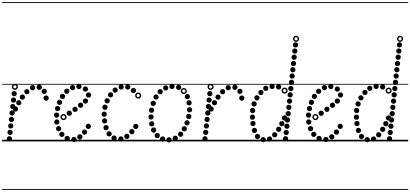

<svg xmlns="http://www.w3.org/2000/svg" viewBox="-25 -1349 3915 1832"><path d="M122.5 -284Q112 -284 104.8 -291.2Q97.5 -298.5 97.5 -309Q97.5 -319.5 104.8 -326.8Q112 -334 122.5 -334Q133 -334 140.2 -326.8Q147.5 -319.5 147.5 -309Q147.5 -298.5 140.2 -291.2Q133 -284 122.5 -284ZM154.5 -343.5Q144 -343.5 136.8 -350.8Q129.5 -358 129.5 -368.5Q129.5 -379 136.8 -386.2Q144 -393.5 154.5 -393.5Q165 -393.5 172.2 -386.2Q179.5 -379 179.5 -368.5Q179.5 -358 172.2 -350.8Q165 -343.5 154.5 -343.5ZM188.5 -397.5Q178 -397.5 170.8 -404.8Q163.5 -412 163.5 -422.5Q163.5 -433 170.8 -440.2Q178 -447.5 188.5 -447.5Q199 -447.5 206.2 -440.2Q213.5 -433 213.5 -422.5Q213.5 -412 206.2 -404.8Q199 -397.5 188.5 -397.5ZM231.5 -449Q221 -449 213.8 -456.2Q206.5 -463.5 206.5 -474Q206.5 -484.5 213.8 -491.8Q221 -499 231.5 -499Q242 -499 249.2 -491.8Q256.5 -484.5 256.5 -474Q256.5 -463.5 249.2 -456.2Q242 -449 231.5 -449ZM285.5 -487Q275 -487 267.8 -494.2Q260.5 -501.5 260.5 -512Q260.5 -522.5 267.8 -529.8Q275 -537 285.5 -537Q296 -537 303.2 -529.8Q310.5 -522.5 310.5 -512Q310.5 -501.5 303.2 -494.2Q296 -487 285.5 -487ZM349.5 -491.5Q339 -491.5 331.8 -498.8Q324.5 -506 324.5 -516.5Q324.5 -527 331.8 -534.2Q339 -541.5 349.5 -541.5Q360 -541.5 367.2 -534.2Q374.5 -527 374.5 -516.5Q374.5 -506 367.2 -498.8Q360 -491.5 349.5 -491.5ZM397 -452.5Q386.5 -452.5 379.2 -459.8Q372 -467 372 -477.5Q372 -488 379.2 -495.2Q386.5 -502.5 397 -502.5Q407.5 -502.5 414.8 -495.2Q422 -488 422 -477.5Q422 -467 414.8 -459.8Q407.5 -452.5 397 -452.5ZM415 -388Q404.5 -388 397.2 -395.2Q390 -402.5 390 -413Q390 -423.5 397.2 -430.8Q404.5 -438 415 -438Q425.5 -438 432.8 -430.8Q440 -423.5 440 -413Q440 -402.5 432.8 -395.2Q425.5 -388 415 -388ZM110 -430.5Q99.5 -430.5 92.2 -437.8Q85 -445 85 -455.5Q85 -466 92.2 -473.2Q99.5 -480.5 110 -480.5Q120.5 -480.5 127.8 -473.2Q135 -466 135 -455.5Q135 -445 127.8 -437.8Q120.5 -430.5 110 -430.5ZM103.5 -369Q93 -369 85.8 -376.2Q78.5 -383.5 78.5 -394Q78.5 -404.5 85.8 -411.8Q93 -419 103.5 -419Q114 -419 121.2 -411.8Q128.5 -404.5 128.5 -394Q128.5 -383.5 121.2 -376.2Q114 -369 103.5 -369ZM97 -307.5Q86.5 -307.5 79.2 -314.8Q72 -322 72 -332.5Q72 -343 79.2 -350.2Q86.5 -357.5 97 -357.5Q107.5 -357.5 114.8 -350.2Q122 -343 122 -332.5Q122 -322 114.8 -314.8Q107.5 -307.5 97 -307.5ZM90.5 -246Q80 -246 72.8 -253.2Q65.5 -260.5 65.5 -271Q65.5 -281.5 72.8 -288.8Q80 -296 90.5 -296Q101 -296 108.2 -288.8Q115.5 -281.5 115.5 -271Q115.5 -260.5 108.2 -253.2Q101 -246 90.5 -246ZM84 -184Q73.5 -184 66.2 -191.2Q59 -198.5 59 -209Q59 -219.5 66.2 -226.8Q73.5 -234 84 -234Q94.5 -234 101.8 -226.8Q109 -219.5 109 -209Q109 -198.5 101.8 -191.2Q94.5 -184 84 -184ZM77.5 -122.5Q67 -122.5 59.8 -129.8Q52.5 -137 52.5 -147.5Q52.5 -158 59.8 -165.2Q67 -172.5 77.5 -172.5Q88 -172.5 95.2 -165.2Q102.5 -158 102.5 -147.5Q102.5 -137 95.2 -129.8Q88 -122.5 77.5 -122.5ZM71 -61Q60.5 -61 53.2 -68.2Q46 -75.5 46 -86Q46 -96.5 53.2 -103.8Q60.5 -111 71 -111Q81.5 -111 88.8 -103.8Q96 -96.5 96 -86Q96 -75.5 88.8 -68.2Q81.5 -61 71 -61ZM64.5 0.5Q54 0.5 46.8 -6.8Q39.5 -14 39.5 -24.5Q39.5 -35 46.8 -42.2Q54 -49.5 64.5 -49.5Q75 -49.5 82.2 -42.2Q89.5 -35 89.5 -24.5Q89.5 -14 82.2 -6.8Q75 0.5 64.5 0.5ZM117 -491.5Q105 -491.5 96.5 -500Q88 -508.5 88 -520.5Q88 -532.5 96.5 -541Q105 -549.5 117 -549.5Q129 -549.5 137.5 -541Q146 -532.5 146 -520.5Q146 -508.5 137.5 -500Q129 -491.5 117 -491.5ZM117 -505Q123.5 -505 128 -509.8Q132.5 -514.5 132.5 -521Q132.5 -527 128 -531.5Q123.5 -536 117 -536Q110.5 -536 106 -531.5Q101.5 -527 101.5 -521Q101.5 -514.5 106 -509.8Q110.5 -505 117 -505ZM-5 455H458.5V463H-5ZM-5 -16H458.5V0H-5ZM-5 -549H458.5V-541H-5ZM-5 -1329H458.5V-1321H-5Z M636 -243.5Q625.5 -243.5 618.2 -250.8Q611 -258 611 -268.5Q611 -279 618.2 -286.2Q625.5 -293.5 636 -293.5Q646.5 -293.5 653.8 -286.2Q661 -279 661 -268.5Q661 -258 653.8 -250.8Q646.5 -243.5 636 -243.5ZM691 -281Q680.5 -281 673.2 -288.2Q666 -295.5 666 -306Q666 -316.5 673.2 -323.8Q680.5 -331 691 -331Q701.5 -331 708.8 -323.8Q716 -316.5 716 -306Q716 -295.5 708.8 -288.2Q701.5 -281 691 -281ZM744 -320Q733.5 -320 726.2 -327.2Q719 -334.5 719 -345Q719 -355.5 726.2 -362.8Q733.5 -370 744 -370Q754.5 -370 761.8 -362.8Q769 -355.5 769 -345Q769 -334.5 761.8 -327.2Q754.5 -320 744 -320ZM790.5 -360Q780 -360 772.8 -367.2Q765.5 -374.5 765.5 -385Q765.5 -395.5 772.8 -402.8Q780 -410 790.5 -410Q801 -410 808.2 -402.8Q815.5 -395.5 815.5 -385Q815.5 -374.5 808.2 -367.2Q801 -360 790.5 -360ZM820 -417.5Q809.5 -417.5 802.2 -424.8Q795 -432 795 -442.5Q795 -453 802.2 -460.2Q809.5 -467.5 820 -467.5Q830.5 -467.5 837.8 -460.2Q845 -453 845 -442.5Q845 -432 837.8 -424.8Q830.5 -417.5 820 -417.5ZM790 -474.5Q779.5 -474.5 772.2 -481.8Q765 -489 765 -499.5Q765 -510 772.2 -517.2Q779.5 -524.5 790 -524.5Q800.5 -524.5 807.8 -517.2Q815 -510 815 -499.5Q815 -489 807.8 -481.8Q800.5 -474.5 790 -474.5ZM728 -498.5Q717.5 -498.5 710.2 -505.8Q703 -513 703 -523.5Q703 -534 710.2 -541.2Q717.5 -548.5 728 -548.5Q738.5 -548.5 745.8 -541.2Q753 -534 753 -523.5Q753 -513 745.8 -505.8Q738.5 -498.5 728 -498.5ZM667 -488Q656.5 -488 649.2 -495.2Q642 -502.5 642 -513Q642 -523.5 649.2 -530.8Q656.5 -538 667 -538Q677.5 -538 684.8 -530.8Q692 -523.5 692 -513Q692 -502.5 684.8 -495.2Q677.5 -488 667 -488ZM612 -453Q601.5 -453 594.2 -460.2Q587 -467.5 587 -478Q587 -488.5 594.2 -495.8Q601.5 -503 612 -503Q622.5 -503 629.8 -495.8Q637 -488.5 637 -478Q637 -467.5 629.8 -460.2Q622.5 -453 612 -453ZM571.5 -404Q561 -404 553.8 -411.2Q546.5 -418.5 546.5 -429Q546.5 -439.5 553.8 -446.8Q561 -454 571.5 -454Q582 -454 589.2 -446.8Q596.5 -439.5 596.5 -429Q596.5 -418.5 589.2 -411.2Q582 -404 571.5 -404ZM543 -347.5Q532.5 -347.5 525.2 -354.8Q518 -362 518 -372.5Q518 -383 525.2 -390.2Q532.5 -397.5 543 -397.5Q553.5 -397.5 560.8 -390.2Q568 -383 568 -372.5Q568 -362 560.8 -354.8Q553.5 -347.5 543 -347.5ZM524.5 -288.5Q514 -288.5 506.8 -295.8Q499.5 -303 499.5 -313.5Q499.5 -324 506.8 -331.2Q514 -338.5 524.5 -338.5Q535 -338.5 542.2 -331.2Q549.5 -324 549.5 -313.5Q549.5 -303 542.2 -295.8Q535 -288.5 524.5 -288.5ZM515 -225.5Q504.5 -225.5 497.2 -232.8Q490 -240 490 -250.5Q490 -261 497.2 -268.2Q504.5 -275.5 515 -275.5Q525.5 -275.5 532.8 -268.2Q540 -261 540 -250.5Q540 -240 532.8 -232.8Q525.5 -225.5 515 -225.5ZM517.5 -160Q507 -160 499.8 -167.2Q492.5 -174.5 492.5 -185Q492.5 -195.5 499.8 -202.8Q507 -210 517.5 -210Q528 -210 535.2 -202.8Q542.5 -195.5 542.5 -185Q542.5 -174.5 535.2 -167.2Q528 -160 517.5 -160ZM534.5 -96.5Q524 -96.5 516.8 -103.8Q509.5 -111 509.5 -121.5Q509.5 -132 516.8 -139.2Q524 -146.5 534.5 -146.5Q545 -146.5 552.2 -139.2Q559.5 -132 559.5 -121.5Q559.5 -111 552.2 -103.8Q545 -96.5 534.5 -96.5ZM565.5 -42Q555 -42 547.8 -49.2Q540.5 -56.5 540.5 -67Q540.5 -77.5 547.8 -84.8Q555 -92 565.5 -92Q576 -92 583.2 -84.8Q590.5 -77.5 590.5 -67Q590.5 -56.5 583.2 -49.2Q576 -42 565.5 -42ZM616 -3Q605.5 -3 598.2 -10.2Q591 -17.5 591 -28Q591 -38.5 598.2 -45.8Q605.5 -53 616 -53Q626.5 -53 633.8 -45.8Q641 -38.5 641 -28Q641 -17.5 633.8 -10.2Q626.5 -3 616 -3ZM681 7Q670.5 7 663.2 -0.2Q656 -7.5 656 -18Q656 -28.5 663.2 -35.8Q670.5 -43 681 -43Q691.5 -43 698.8 -35.8Q706 -28.5 706 -18Q706 -7.5 698.8 -0.2Q691.5 7 681 7ZM737 -18.5Q726.5 -18.5 719.2 -25.8Q712 -33 712 -43.5Q712 -54 719.2 -61.2Q726.5 -68.5 737 -68.5Q747.5 -68.5 754.8 -61.2Q762 -54 762 -43.5Q762 -33 754.8 -25.8Q747.5 -18.5 737 -18.5ZM781.5 -63.5Q771 -63.5 763.8 -70.8Q756.5 -78 756.5 -88.5Q756.5 -99 763.8 -106.2Q771 -113.5 781.5 -113.5Q792 -113.5 799.2 -106.2Q806.5 -99 806.5 -88.5Q806.5 -78 799.2 -70.8Q792 -63.5 781.5 -63.5ZM817.5 -118.5Q807 -118.5 799.8 -125.8Q792.5 -133 792.5 -143.5Q792.5 -154 799.8 -161.2Q807 -168.5 817.5 -168.5Q828 -168.5 835.2 -161.2Q842.5 -154 842.5 -143.5Q842.5 -133 835.2 -125.8Q828 -118.5 817.5 -118.5ZM581 -203Q569 -203 560.5 -211.5Q552 -220 552 -232Q552 -244 560.5 -252.5Q569 -261 581 -261Q593 -261 601.5 -252.5Q610 -244 610 -232Q610 -220 601.5 -211.5Q593 -203 581 -203ZM581 -216.5Q587.5 -216.5 592 -221.2Q596.5 -226 596.5 -232.5Q596.5 -238.5 592 -243Q587.5 -247.5 581 -247.5Q574.5 -247.5 570 -243Q565.5 -238.5 565.5 -232.5Q565.5 -226 570 -221.2Q574.5 -216.5 581 -216.5ZM442 455H935.5V463H442ZM442 -16H935.5V0H442ZM442 -549H935.5V-541H442ZM442 -1329H935.5V-1321H442Z M1248 -460.5Q1237.5 -460.5 1230.2 -467.8Q1223 -475 1223 -485.5Q1223 -496 1230.2 -503.2Q1237.5 -510.5 1248 -510.5Q1258.5 -510.5 1265.8 -503.2Q1273 -496 1273 -485.5Q1273 -475 1265.8 -467.8Q1258.5 -460.5 1248 -460.5ZM1194 -493.5Q1183.5 -493.5 1176.2 -500.8Q1169 -508 1169 -518.5Q1169 -529 1176.2 -536.2Q1183.5 -543.5 1194 -543.5Q1204.5 -543.5 1211.8 -536.2Q1219 -529 1219 -518.5Q1219 -508 1211.8 -500.8Q1204.5 -493.5 1194 -493.5ZM1131 -494Q1120.5 -494 1113.2 -501.2Q1106 -508.5 1106 -519Q1106 -529.5 1113.2 -536.8Q1120.5 -544 1131 -544Q1141.5 -544 1148.8 -536.8Q1156 -529.5 1156 -519Q1156 -508.5 1148.8 -501.2Q1141.5 -494 1131 -494ZM1073.5 -464.5Q1063 -464.5 1055.8 -471.8Q1048.5 -479 1048.5 -489.5Q1048.5 -500 1055.8 -507.2Q1063 -514.5 1073.5 -514.5Q1084 -514.5 1091.2 -507.2Q1098.5 -500 1098.5 -489.5Q1098.5 -479 1091.2 -471.8Q1084 -464.5 1073.5 -464.5ZM1030 -419Q1019.5 -419 1012.2 -426.2Q1005 -433.5 1005 -444Q1005 -454.5 1012.2 -461.8Q1019.5 -469 1030 -469Q1040.5 -469 1047.8 -461.8Q1055 -454.5 1055 -444Q1055 -433.5 1047.8 -426.2Q1040.5 -419 1030 -419ZM997.5 -362.5Q987 -362.5 979.8 -369.8Q972.5 -377 972.5 -387.5Q972.5 -398 979.8 -405.2Q987 -412.5 997.5 -412.5Q1008 -412.5 1015.2 -405.2Q1022.5 -398 1022.5 -387.5Q1022.5 -377 1015.2 -369.8Q1008 -362.5 997.5 -362.5ZM976.5 -301Q966 -301 958.8 -308.2Q951.5 -315.5 951.5 -326Q951.5 -336.5 958.8 -343.8Q966 -351 976.5 -351Q987 -351 994.2 -343.8Q1001.5 -336.5 1001.5 -326Q1001.5 -315.5 994.2 -308.2Q987 -301 976.5 -301ZM969 -234.5Q958.5 -234.5 951.2 -241.8Q944 -249 944 -259.5Q944 -270 951.2 -277.2Q958.5 -284.5 969 -284.5Q979.5 -284.5 986.8 -277.2Q994 -270 994 -259.5Q994 -249 986.8 -241.8Q979.5 -234.5 969 -234.5ZM973 -170.5Q962.5 -170.5 955.2 -177.8Q948 -185 948 -195.5Q948 -206 955.2 -213.2Q962.5 -220.5 973 -220.5Q983.5 -220.5 990.8 -213.2Q998 -206 998 -195.5Q998 -185 990.8 -177.8Q983.5 -170.5 973 -170.5ZM987 -106Q976.5 -106 969.2 -113.2Q962 -120.5 962 -131Q962 -141.5 969.2 -148.8Q976.5 -156 987 -156Q997.5 -156 1004.8 -148.8Q1012 -141.5 1012 -131Q1012 -120.5 1004.8 -113.2Q997.5 -106 987 -106ZM1016 -47Q1005.5 -47 998.2 -54.2Q991 -61.5 991 -72Q991 -82.5 998.2 -89.8Q1005.5 -97 1016 -97Q1026.5 -97 1033.8 -89.8Q1041 -82.5 1041 -72Q1041 -61.5 1033.8 -54.2Q1026.5 -47 1016 -47ZM1063.5 -6.5Q1053 -6.5 1045.8 -13.8Q1038.5 -21 1038.5 -31.5Q1038.5 -42 1045.8 -49.2Q1053 -56.5 1063.5 -56.5Q1074 -56.5 1081.2 -49.2Q1088.5 -42 1088.5 -31.5Q1088.5 -21 1081.2 -13.8Q1074 -6.5 1063.5 -6.5ZM1128.5 2Q1118 2 1110.8 -5.2Q1103.5 -12.5 1103.5 -23Q1103.5 -33.5 1110.8 -40.8Q1118 -48 1128.5 -48Q1139 -48 1146.2 -40.8Q1153.5 -33.5 1153.5 -23Q1153.5 -12.5 1146.2 -5.2Q1139 2 1128.5 2ZM1185.5 -23Q1175 -23 1167.8 -30.2Q1160.5 -37.5 1160.5 -48Q1160.5 -58.5 1167.8 -65.8Q1175 -73 1185.5 -73Q1196 -73 1203.2 -65.8Q1210.5 -58.5 1210.5 -48Q1210.5 -37.5 1203.2 -30.2Q1196 -23 1185.5 -23ZM1233 -67.5Q1222.5 -67.5 1215.2 -74.8Q1208 -82 1208 -92.5Q1208 -103 1215.2 -110.2Q1222.5 -117.5 1233 -117.5Q1243.5 -117.5 1250.8 -110.2Q1258 -103 1258 -92.5Q1258 -82 1250.8 -74.8Q1243.5 -67.5 1233 -67.5ZM1270.5 -117.5Q1260 -117.5 1252.8 -124.8Q1245.5 -132 1245.5 -142.5Q1245.5 -153 1252.8 -160.2Q1260 -167.5 1270.5 -167.5Q1281 -167.5 1288.2 -160.2Q1295.5 -153 1295.5 -142.5Q1295.5 -132 1288.2 -124.8Q1281 -117.5 1270.5 -117.5ZM1293.5 -408Q1281.5 -408 1273 -416.5Q1264.5 -425 1264.5 -437Q1264.5 -449 1273 -457.5Q1281.5 -466 1293.5 -466Q1305.5 -466 1314 -457.5Q1322.5 -449 1322.5 -437Q1322.5 -425 1314 -416.5Q1305.5 -408 1293.5 -408ZM1293.5 -421.5Q1300 -421.5 1304.5 -426.2Q1309 -431 1309 -437.5Q1309 -443.5 1304.5 -448Q1300 -452.5 1293.5 -452.5Q1287 -452.5 1282.5 -448Q1278 -443.5 1278 -437.5Q1278 -431 1282.5 -426.2Q1287 -421.5 1293.5 -421.5ZM910 455H1367V463H910ZM910 -16H1367V0H910ZM910 -549H1367V-541H910ZM910 -1329H1367V-1321H910Z M1587.5 10.5Q1577 10.5 1569.8 3.2Q1562.5 -4 1562.5 -14.5Q1562.5 -25 1569.8 -32.2Q1577 -39.5 1587.5 -39.5Q1598 -39.5 1605.2 -32.2Q1612.5 -25 1612.5 -14.5Q1612.5 -4 1605.2 3.2Q1598 10.5 1587.5 10.5ZM1647 -5Q1636.5 -5 1629.2 -12.2Q1622 -19.5 1622 -30Q1622 -40.5 1629.2 -47.8Q1636.5 -55 1647 -55Q1657.5 -55 1664.8 -47.8Q1672 -40.5 1672 -30Q1672 -19.5 1664.8 -12.2Q1657.5 -5 1647 -5ZM1698.5 -43.5Q1688 -43.5 1680.8 -50.8Q1673.5 -58 1673.5 -68.5Q1673.5 -79 1680.8 -86.2Q1688 -93.5 1698.5 -93.5Q1709 -93.5 1716.2 -86.2Q1723.5 -79 1723.5 -68.5Q1723.5 -58 1716.2 -50.8Q1709 -43.5 1698.5 -43.5ZM1733.5 -95Q1723 -95 1715.8 -102.2Q1708.5 -109.5 1708.5 -120Q1708.5 -130.5 1715.8 -137.8Q1723 -145 1733.5 -145Q1744 -145 1751.2 -137.8Q1758.5 -130.5 1758.5 -120Q1758.5 -109.5 1751.2 -102.2Q1744 -95 1733.5 -95ZM1759.5 -152Q1749 -152 1741.8 -159.2Q1734.5 -166.5 1734.5 -177Q1734.5 -187.5 1741.8 -194.8Q1749 -202 1759.5 -202Q1770 -202 1777.2 -194.8Q1784.5 -187.5 1784.5 -177Q1784.5 -166.5 1777.2 -159.2Q1770 -152 1759.5 -152ZM1776 -213Q1765.5 -213 1758.2 -220.2Q1751 -227.5 1751 -238Q1751 -248.5 1758.2 -255.8Q1765.5 -263 1776 -263Q1786.5 -263 1793.8 -255.8Q1801 -248.5 1801 -238Q1801 -227.5 1793.8 -220.2Q1786.5 -213 1776 -213ZM1783.5 -276.5Q1773 -276.5 1765.8 -283.8Q1758.5 -291 1758.5 -301.5Q1758.5 -312 1765.8 -319.2Q1773 -326.5 1783.5 -326.5Q1794 -326.5 1801.2 -319.2Q1808.5 -312 1808.5 -301.5Q1808.5 -291 1801.2 -283.8Q1794 -276.5 1783.5 -276.5ZM1779 -343Q1768.5 -343 1761.2 -350.2Q1754 -357.5 1754 -368Q1754 -378.5 1761.2 -385.8Q1768.5 -393 1779 -393Q1789.5 -393 1796.8 -385.8Q1804 -378.5 1804 -368Q1804 -357.5 1796.8 -350.2Q1789.5 -343 1779 -343ZM1762.5 -402.5Q1752 -402.5 1744.8 -409.8Q1737.5 -417 1737.5 -427.5Q1737.5 -438 1744.8 -445.2Q1752 -452.5 1762.5 -452.5Q1773 -452.5 1780.2 -445.2Q1787.5 -438 1787.5 -427.5Q1787.5 -417 1780.2 -409.8Q1773 -402.5 1762.5 -402.5ZM1679.5 -490.5Q1669 -490.5 1661.8 -497.8Q1654.5 -505 1654.5 -515.5Q1654.5 -526 1661.8 -533.2Q1669 -540.5 1679.5 -540.5Q1690 -540.5 1697.2 -533.2Q1704.5 -526 1704.5 -515.5Q1704.5 -505 1697.2 -497.8Q1690 -490.5 1679.5 -490.5ZM1616 -499.5Q1605.5 -499.5 1598.2 -506.8Q1591 -514 1591 -524.5Q1591 -535 1598.2 -542.2Q1605.5 -549.5 1616 -549.5Q1626.5 -549.5 1633.8 -542.2Q1641 -535 1641 -524.5Q1641 -514 1633.8 -506.8Q1626.5 -499.5 1616 -499.5ZM1556 -485Q1545.5 -485 1538.2 -492.2Q1531 -499.5 1531 -510Q1531 -520.5 1538.2 -527.8Q1545.5 -535 1556 -535Q1566.5 -535 1573.8 -527.8Q1581 -520.5 1581 -510Q1581 -499.5 1573.8 -492.2Q1566.5 -485 1556 -485ZM1503.5 -449Q1493 -449 1485.8 -456.2Q1478.5 -463.5 1478.5 -474Q1478.5 -484.5 1485.8 -491.8Q1493 -499 1503.5 -499Q1514 -499 1521.2 -491.8Q1528.5 -484.5 1528.5 -474Q1528.5 -463.5 1521.2 -456.2Q1514 -449 1503.5 -449ZM1464 -398.5Q1453.5 -398.5 1446.2 -405.8Q1439 -413 1439 -423.5Q1439 -434 1446.2 -441.2Q1453.5 -448.5 1464 -448.5Q1474.5 -448.5 1481.8 -441.2Q1489 -434 1489 -423.5Q1489 -413 1481.8 -405.8Q1474.5 -398.5 1464 -398.5ZM1437 -338Q1426.5 -338 1419.2 -345.2Q1412 -352.5 1412 -363Q1412 -373.5 1419.2 -380.8Q1426.5 -388 1437 -388Q1447.5 -388 1454.8 -380.8Q1462 -373.5 1462 -363Q1462 -352.5 1454.8 -345.2Q1447.5 -338 1437 -338ZM1421 -272Q1410.5 -272 1403.2 -279.2Q1396 -286.5 1396 -297Q1396 -307.5 1403.2 -314.8Q1410.5 -322 1421 -322Q1431.5 -322 1438.8 -314.8Q1446 -307.5 1446 -297Q1446 -286.5 1438.8 -279.2Q1431.5 -272 1421 -272ZM1416 -208Q1405.5 -208 1398.2 -215.2Q1391 -222.5 1391 -233Q1391 -243.5 1398.2 -250.8Q1405.5 -258 1416 -258Q1426.5 -258 1433.8 -250.8Q1441 -243.5 1441 -233Q1441 -222.5 1433.8 -215.2Q1426.5 -208 1416 -208ZM1422.5 -142.5Q1412 -142.5 1404.8 -149.8Q1397.5 -157 1397.5 -167.5Q1397.5 -178 1404.8 -185.2Q1412 -192.5 1422.5 -192.5Q1433 -192.5 1440.2 -185.2Q1447.5 -178 1447.5 -167.5Q1447.5 -157 1440.2 -149.8Q1433 -142.5 1422.5 -142.5ZM1441 -83Q1430.5 -83 1423.2 -90.2Q1416 -97.5 1416 -108Q1416 -118.5 1423.2 -125.8Q1430.5 -133 1441 -133Q1451.5 -133 1458.8 -125.8Q1466 -118.5 1466 -108Q1466 -97.5 1458.8 -90.2Q1451.5 -83 1441 -83ZM1475.5 -30.5Q1465 -30.5 1457.8 -37.8Q1450.5 -45 1450.5 -55.5Q1450.5 -66 1457.8 -73.2Q1465 -80.5 1475.5 -80.5Q1486 -80.5 1493.2 -73.2Q1500.5 -66 1500.5 -55.5Q1500.5 -45 1493.2 -37.8Q1486 -30.5 1475.5 -30.5ZM1526.5 2.5Q1516 2.5 1508.8 -4.8Q1501.5 -12 1501.5 -22.5Q1501.5 -33 1508.8 -40.2Q1516 -47.5 1526.5 -47.5Q1537 -47.5 1544.2 -40.2Q1551.5 -33 1551.5 -22.5Q1551.5 -12 1544.2 -4.8Q1537 2.5 1526.5 2.5ZM1728.5 -451.5Q1716.5 -451.5 1708 -460Q1699.5 -468.5 1699.5 -480.5Q1699.5 -492.5 1708 -501Q1716.5 -509.5 1728.5 -509.5Q1740.5 -509.5 1749 -501Q1757.5 -492.5 1757.5 -480.5Q1757.5 -468.5 1749 -460Q1740.5 -451.5 1728.5 -451.5ZM1728.5 -465Q1735 -465 1739.5 -469.8Q1744 -474.5 1744 -481Q1744 -487 1739.5 -491.5Q1735 -496 1728.5 -496Q1722 -496 1717.5 -491.5Q1713 -487 1713 -481Q1713 -474.5 1717.5 -469.8Q1722 -465 1728.5 -465ZM1357 455H1867.5V463H1357ZM1357 -16H1867.5V0H1357ZM1357 -549H1867.5V-541H1357ZM1357 -1329H1867.5V-1321H1357Z M1989.5 -284Q1979 -284 1971.8 -291.2Q1964.5 -298.5 1964.5 -309Q1964.5 -319.5 1971.8 -326.8Q1979 -334 1989.5 -334Q2000 -334 2007.2 -326.8Q2014.5 -319.5 2014.5 -309Q2014.5 -298.5 2007.2 -291.2Q2000 -284 1989.5 -284ZM2021.5 -343.5Q2011 -343.5 2003.8 -350.8Q1996.5 -358 1996.5 -368.5Q1996.5 -379 2003.8 -386.2Q2011 -393.5 2021.5 -393.5Q2032 -393.5 2039.2 -386.2Q2046.5 -379 2046.5 -368.5Q2046.5 -358 2039.2 -350.8Q2032 -343.5 2021.5 -343.5ZM2055.5 -397.5Q2045 -397.5 2037.8 -404.8Q2030.5 -412 2030.5 -422.5Q2030.5 -433 2037.8 -440.2Q2045 -447.5 2055.5 -447.5Q2066 -447.5 2073.2 -440.2Q2080.5 -433 2080.5 -422.5Q2080.5 -412 2073.2 -404.8Q2066 -397.5 2055.5 -397.5ZM2098.5 -449Q2088 -449 2080.8 -456.2Q2073.5 -463.5 2073.5 -474Q2073.5 -484.5 2080.8 -491.8Q2088 -499 2098.5 -499Q2109 -499 2116.2 -491.8Q2123.5 -484.5 2123.5 -474Q2123.5 -463.5 2116.2 -456.2Q2109 -449 2098.5 -449ZM2152.5 -487Q2142 -487 2134.8 -494.2Q2127.5 -501.5 2127.5 -512Q2127.5 -522.5 2134.8 -529.8Q2142 -537 2152.5 -537Q2163 -537 2170.2 -529.8Q2177.5 -522.5 2177.5 -512Q2177.5 -501.5 2170.2 -494.2Q2163 -487 2152.5 -487ZM2216.5 -491.5Q2206 -491.5 2198.8 -498.8Q2191.5 -506 2191.5 -516.5Q2191.5 -527 2198.8 -534.2Q2206 -541.5 2216.5 -541.5Q2227 -541.5 2234.2 -534.2Q2241.5 -527 2241.5 -516.5Q2241.5 -506 2234.2 -498.8Q2227 -491.5 2216.5 -491.5ZM2264 -452.5Q2253.5 -452.5 2246.2 -459.8Q2239 -467 2239 -477.5Q2239 -488 2246.2 -495.2Q2253.5 -502.5 2264 -502.5Q2274.5 -502.5 2281.8 -495.2Q2289 -488 2289 -477.5Q2289 -467 2281.8 -459.8Q2274.5 -452.5 2264 -452.5ZM2282 -388Q2271.5 -388 2264.2 -395.2Q2257 -402.5 2257 -413Q2257 -423.5 2264.2 -430.8Q2271.5 -438 2282 -438Q2292.5 -438 2299.8 -430.8Q2307 -423.5 2307 -413Q2307 -402.5 2299.8 -395.2Q2292.5 -388 2282 -388ZM1977 -430.5Q1966.5 -430.5 1959.2 -437.8Q1952 -445 1952 -455.5Q1952 -466 1959.2 -473.2Q1966.5 -480.5 1977 -480.5Q1987.5 -480.5 1994.8 -473.2Q2002 -466 2002 -455.5Q2002 -445 1994.8 -437.8Q1987.5 -430.5 1977 -430.5ZM1970.5 -369Q1960 -369 1952.8 -376.2Q1945.5 -383.5 1945.5 -394Q1945.5 -404.5 1952.8 -411.8Q1960 -419 1970.5 -419Q1981 -419 1988.2 -411.8Q1995.5 -404.5 1995.5 -394Q1995.5 -383.5 1988.2 -376.2Q1981 -369 1970.5 -369ZM1964 -307.5Q1953.5 -307.5 1946.2 -314.8Q1939 -322 1939 -332.5Q1939 -343 1946.2 -350.2Q1953.5 -357.5 1964 -357.5Q1974.5 -357.5 1981.8 -350.2Q1989 -343 1989 -332.5Q1989 -322 1981.8 -314.8Q1974.5 -307.5 1964 -307.5ZM1957.5 -246Q1947 -246 1939.8 -253.2Q1932.5 -260.5 1932.5 -271Q1932.5 -281.5 1939.8 -288.8Q1947 -296 1957.5 -296Q1968 -296 1975.2 -288.8Q1982.5 -281.5 1982.5 -271Q1982.5 -260.5 1975.2 -253.2Q1968 -246 1957.5 -246ZM1951 -184Q1940.5 -184 1933.2 -191.2Q1926 -198.5 1926 -209Q1926 -219.5 1933.2 -226.8Q1940.5 -234 1951 -234Q1961.5 -234 1968.8 -226.8Q1976 -219.5 1976 -209Q1976 -198.5 1968.8 -191.2Q1961.5 -184 1951 -184ZM1944.5 -122.5Q1934 -122.5 1926.8 -129.8Q1919.5 -137 1919.5 -147.5Q1919.5 -158 1926.8 -165.2Q1934 -172.5 1944.5 -172.5Q1955 -172.5 1962.2 -165.2Q1969.5 -158 1969.5 -147.5Q1969.5 -137 1962.2 -129.8Q1955 -122.5 1944.5 -122.5ZM1938 -61Q1927.5 -61 1920.2 -68.2Q1913 -75.5 1913 -86Q1913 -96.5 1920.2 -103.8Q1927.5 -111 1938 -111Q1948.5 -111 1955.8 -103.8Q1963 -96.5 1963 -86Q1963 -75.5 1955.8 -68.2Q1948.5 -61 1938 -61ZM1931.5 0.5Q1921 0.5 1913.8 -6.8Q1906.5 -14 1906.5 -24.5Q1906.5 -35 1913.8 -42.2Q1921 -49.5 1931.5 -49.5Q1942 -49.5 1949.2 -42.2Q1956.5 -35 1956.5 -24.5Q1956.5 -14 1949.2 -6.8Q1942 0.5 1931.5 0.5ZM1984 -491.5Q1972 -491.5 1963.5 -500Q1955 -508.5 1955 -520.5Q1955 -532.5 1963.5 -541Q1972 -549.5 1984 -549.5Q1996 -549.5 2004.5 -541Q2013 -532.5 2013 -520.5Q2013 -508.5 2004.5 -500Q1996 -491.5 1984 -491.5ZM1984 -505Q1990.5 -505 1995 -509.8Q1999.5 -514.5 1999.5 -521Q1999.5 -527 1995 -531.5Q1990.5 -536 1984 -536Q1977.5 -536 1973 -531.5Q1968.5 -527 1968.5 -521Q1968.5 -514.5 1973 -509.8Q1977.5 -505 1984 -505ZM1862 455H2325.5V463H1862ZM1862 -16H2325.5V0H1862ZM1862 -549H2325.5V-541H1862ZM1862 -1329H2325.5V-1321H1862Z M2633.5 -494.5Q2623 -494.5 2615.8 -501.8Q2608.5 -509 2608.5 -519.5Q2608.5 -530 2615.8 -537.2Q2623 -544.5 2633.5 -544.5Q2644 -544.5 2651.2 -537.2Q2658.5 -530 2658.5 -519.5Q2658.5 -509 2651.2 -501.8Q2644 -494.5 2633.5 -494.5ZM2571.5 -499.5Q2561 -499.5 2553.8 -506.8Q2546.5 -514 2546.5 -524.5Q2546.5 -535 2553.8 -542.2Q2561 -549.5 2571.5 -549.5Q2582 -549.5 2589.2 -542.2Q2596.5 -535 2596.5 -524.5Q2596.5 -514 2589.2 -506.8Q2582 -499.5 2571.5 -499.5ZM2511 -481.5Q2500.5 -481.5 2493.2 -488.8Q2486 -496 2486 -506.5Q2486 -517 2493.2 -524.2Q2500.5 -531.5 2511 -531.5Q2521.5 -531.5 2528.8 -524.2Q2536 -517 2536 -506.5Q2536 -496 2528.8 -488.8Q2521.5 -481.5 2511 -481.5ZM2464.5 -442Q2454 -442 2446.8 -449.2Q2439.5 -456.5 2439.5 -467Q2439.5 -477.5 2446.8 -484.8Q2454 -492 2464.5 -492Q2475 -492 2482.2 -484.8Q2489.5 -477.5 2489.5 -467Q2489.5 -456.5 2482.2 -449.2Q2475 -442 2464.5 -442ZM2426.5 -390.5Q2416 -390.5 2408.8 -397.8Q2401.5 -405 2401.5 -415.5Q2401.5 -426 2408.8 -433.2Q2416 -440.5 2426.5 -440.5Q2437 -440.5 2444.2 -433.2Q2451.5 -426 2451.5 -415.5Q2451.5 -405 2444.2 -397.8Q2437 -390.5 2426.5 -390.5ZM2399.5 -332.5Q2389 -332.5 2381.8 -339.8Q2374.5 -347 2374.5 -357.5Q2374.5 -368 2381.8 -375.2Q2389 -382.5 2399.5 -382.5Q2410 -382.5 2417.2 -375.2Q2424.5 -368 2424.5 -357.5Q2424.5 -347 2417.2 -339.8Q2410 -332.5 2399.5 -332.5ZM2385.5 -269.5Q2375 -269.5 2367.8 -276.8Q2360.5 -284 2360.5 -294.5Q2360.5 -305 2367.8 -312.2Q2375 -319.5 2385.5 -319.5Q2396 -319.5 2403.2 -312.2Q2410.5 -305 2410.5 -294.5Q2410.5 -284 2403.2 -276.8Q2396 -269.5 2385.5 -269.5ZM2383.5 -206Q2373 -206 2365.8 -213.2Q2358.5 -220.5 2358.5 -231Q2358.5 -241.5 2365.8 -248.8Q2373 -256 2383.5 -256Q2394 -256 2401.2 -248.8Q2408.5 -241.5 2408.5 -231Q2408.5 -220.5 2401.2 -213.2Q2394 -206 2383.5 -206ZM2388.5 -145Q2378 -145 2370.8 -152.2Q2363.5 -159.5 2363.5 -170Q2363.5 -180.5 2370.8 -187.8Q2378 -195 2388.5 -195Q2399 -195 2406.2 -187.8Q2413.5 -180.5 2413.5 -170Q2413.5 -159.5 2406.2 -152.2Q2399 -145 2388.5 -145ZM2402.5 -79.5Q2392 -79.5 2384.8 -86.8Q2377.5 -94 2377.5 -104.5Q2377.5 -115 2384.8 -122.2Q2392 -129.5 2402.5 -129.5Q2413 -129.5 2420.2 -122.2Q2427.5 -115 2427.5 -104.5Q2427.5 -94 2420.2 -86.8Q2413 -79.5 2402.5 -79.5ZM2432 -21.5Q2421.5 -21.5 2414.2 -28.8Q2407 -36 2407 -46.5Q2407 -57 2414.2 -64.2Q2421.5 -71.5 2432 -71.5Q2442.5 -71.5 2449.8 -64.2Q2457 -57 2457 -46.5Q2457 -36 2449.8 -28.8Q2442.5 -21.5 2432 -21.5ZM2486 8.5Q2475.5 8.5 2468.2 1.2Q2461 -6 2461 -16.5Q2461 -27 2468.2 -34.2Q2475.5 -41.5 2486 -41.5Q2496.5 -41.5 2503.8 -34.2Q2511 -27 2511 -16.5Q2511 -6 2503.8 1.2Q2496.5 8.5 2486 8.5ZM2547 2.5Q2536.5 2.5 2529.2 -4.8Q2522 -12 2522 -22.5Q2522 -33 2529.2 -40.2Q2536.5 -47.5 2547 -47.5Q2557.5 -47.5 2564.8 -40.2Q2572 -33 2572 -22.5Q2572 -12 2564.8 -4.8Q2557.5 2.5 2547 2.5ZM2596 -38Q2585.5 -38 2578.2 -45.2Q2571 -52.5 2571 -63Q2571 -73.5 2578.2 -80.8Q2585.5 -88 2596 -88Q2606.5 -88 2613.8 -80.8Q2621 -73.5 2621 -63Q2621 -52.5 2613.8 -45.2Q2606.5 -38 2596 -38ZM2634 -90.5Q2623.5 -90.5 2616.2 -97.8Q2609 -105 2609 -115.5Q2609 -126 2616.2 -133.2Q2623.5 -140.5 2634 -140.5Q2644.5 -140.5 2651.8 -133.2Q2659 -126 2659 -115.5Q2659 -105 2651.8 -97.8Q2644.5 -90.5 2634 -90.5ZM2664 -144Q2653.5 -144 2646.2 -151.2Q2639 -158.5 2639 -169Q2639 -179.5 2646.2 -186.8Q2653.5 -194 2664 -194Q2674.5 -194 2681.8 -186.8Q2689 -179.5 2689 -169Q2689 -158.5 2681.8 -151.2Q2674.5 -144 2664 -144ZM2689.5 -198.5Q2679 -198.5 2671.8 -205.8Q2664.5 -213 2664.5 -223.5Q2664.5 -234 2671.8 -241.2Q2679 -248.5 2689.5 -248.5Q2700 -248.5 2707.2 -241.2Q2714.5 -234 2714.5 -223.5Q2714.5 -213 2707.2 -205.8Q2700 -198.5 2689.5 -198.5ZM2690.5 -455.5Q2678.5 -455.5 2670 -464Q2661.5 -472.5 2661.5 -484.5Q2661.5 -496.5 2670 -505Q2678.5 -513.5 2690.5 -513.5Q2702.5 -513.5 2711 -505Q2719.5 -496.5 2719.5 -484.5Q2719.5 -472.5 2711 -464Q2702.5 -455.5 2690.5 -455.5ZM2690.5 -469Q2697 -469 2701.5 -473.8Q2706 -478.5 2706 -485Q2706 -491 2701.5 -495.5Q2697 -500 2690.5 -500Q2684 -500 2679.5 -495.5Q2675 -491 2675 -485Q2675 -478.5 2679.5 -473.8Q2684 -469 2690.5 -469ZM2794.5 -896Q2784 -896 2776.8 -903.2Q2769.5 -910.5 2769.5 -921Q2769.5 -931.5 2776.8 -938.8Q2784 -946 2794.5 -946Q2805 -946 2812.2 -938.8Q2819.5 -931.5 2819.5 -921Q2819.5 -910.5 2812.2 -903.2Q2805 -896 2794.5 -896ZM2788 -837Q2777.5 -837 2770.2 -844.2Q2763 -851.5 2763 -862Q2763 -872.5 2770.2 -879.8Q2777.5 -887 2788 -887Q2798.5 -887 2805.8 -879.8Q2813 -872.5 2813 -862Q2813 -851.5 2805.8 -844.2Q2798.5 -837 2788 -837ZM2781.5 -778Q2771 -778 2763.8 -785.2Q2756.5 -792.5 2756.5 -803Q2756.5 -813.5 2763.8 -820.8Q2771 -828 2781.5 -828Q2792 -828 2799.2 -820.8Q2806.5 -813.5 2806.5 -803Q2806.5 -792.5 2799.2 -785.2Q2792 -778 2781.5 -778ZM2775.5 -718Q2765 -718 2757.8 -725.2Q2750.5 -732.5 2750.5 -743Q2750.5 -753.5 2757.8 -760.8Q2765 -768 2775.5 -768Q2786 -768 2793.2 -760.8Q2800.5 -753.5 2800.5 -743Q2800.5 -732.5 2793.2 -725.2Q2786 -718 2775.5 -718ZM2769 -658.5Q2758.5 -658.5 2751.2 -665.8Q2744 -673 2744 -683.5Q2744 -694 2751.2 -701.2Q2758.5 -708.5 2769 -708.5Q2779.5 -708.5 2786.8 -701.2Q2794 -694 2794 -683.5Q2794 -673 2786.8 -665.8Q2779.5 -658.5 2769 -658.5ZM2762.5 -598.5Q2752 -598.5 2744.8 -605.8Q2737.5 -613 2737.5 -623.5Q2737.5 -634 2744.8 -641.2Q2752 -648.5 2762.5 -648.5Q2773 -648.5 2780.2 -641.2Q2787.5 -634 2787.5 -623.5Q2787.5 -613 2780.2 -605.8Q2773 -598.5 2762.5 -598.5ZM2756.5 -538.5Q2746 -538.5 2738.8 -545.8Q2731.5 -553 2731.5 -563.5Q2731.5 -574 2738.8 -581.2Q2746 -588.5 2756.5 -588.5Q2767 -588.5 2774.2 -581.2Q2781.5 -574 2781.5 -563.5Q2781.5 -553 2774.2 -545.8Q2767 -538.5 2756.5 -538.5ZM2750 -479Q2739.5 -479 2732.2 -486.2Q2725 -493.5 2725 -504Q2725 -514.5 2732.2 -521.8Q2739.5 -529 2750 -529Q2760.5 -529 2767.8 -521.8Q2775 -514.5 2775 -504Q2775 -493.5 2767.8 -486.2Q2760.5 -479 2750 -479ZM2743.5 -419Q2733 -419 2725.8 -426.2Q2718.5 -433.5 2718.5 -444Q2718.5 -454.5 2725.8 -461.8Q2733 -469 2743.5 -469Q2754 -469 2761.2 -461.8Q2768.5 -454.5 2768.5 -444Q2768.5 -433.5 2761.2 -426.2Q2754 -419 2743.5 -419ZM2737.5 -359Q2727 -359 2719.8 -366.2Q2712.5 -373.5 2712.5 -384Q2712.5 -394.5 2719.8 -401.8Q2727 -409 2737.5 -409Q2748 -409 2755.2 -401.8Q2762.5 -394.5 2762.5 -384Q2762.5 -373.5 2755.2 -366.2Q2748 -359 2737.5 -359ZM2731 -299.5Q2720.5 -299.5 2713.2 -306.8Q2706 -314 2706 -324.5Q2706 -335 2713.2 -342.2Q2720.5 -349.5 2731 -349.5Q2741.5 -349.5 2748.8 -342.2Q2756 -335 2756 -324.5Q2756 -314 2748.8 -306.8Q2741.5 -299.5 2731 -299.5ZM2725 -239.5Q2714.5 -239.5 2707.2 -246.8Q2700 -254 2700 -264.5Q2700 -275 2707.2 -282.2Q2714.5 -289.5 2725 -289.5Q2735.5 -289.5 2742.8 -282.2Q2750 -275 2750 -264.5Q2750 -254 2742.8 -246.8Q2735.5 -239.5 2725 -239.5ZM2718.5 -179.5Q2708 -179.5 2700.8 -186.8Q2693.5 -194 2693.5 -204.5Q2693.5 -215 2700.8 -222.2Q2708 -229.5 2718.5 -229.5Q2729 -229.5 2736.2 -222.2Q2743.5 -215 2743.5 -204.5Q2743.5 -194 2736.2 -186.8Q2729 -179.5 2718.5 -179.5ZM2712.5 -120Q2702 -120 2694.8 -127.2Q2687.5 -134.5 2687.5 -145Q2687.5 -155.5 2694.8 -162.8Q2702 -170 2712.5 -170Q2723 -170 2730.2 -162.8Q2737.5 -155.5 2737.5 -145Q2737.5 -134.5 2730.2 -127.2Q2723 -120 2712.5 -120ZM2706 -60Q2695.5 -60 2688.2 -67.2Q2681 -74.5 2681 -85Q2681 -95.5 2688.2 -102.8Q2695.5 -110 2706 -110Q2716.5 -110 2723.8 -102.8Q2731 -95.5 2731 -85Q2731 -74.5 2723.8 -67.2Q2716.5 -60 2706 -60ZM2699.5 0Q2689 0 2681.8 -7.2Q2674.5 -14.5 2674.5 -25Q2674.5 -35.5 2681.8 -42.8Q2689 -50 2699.5 -50Q2710 -50 2717.2 -42.8Q2724.5 -35.5 2724.5 -25Q2724.5 -14.5 2717.2 -7.2Q2710 0 2699.5 0ZM2800 -950Q2788 -950 2779.5 -958.5Q2771 -967 2771 -979Q2771 -991 2779.5 -999.5Q2788 -1008 2800 -1008Q2812 -1008 2820.5 -999.5Q2829 -991 2829 -979Q2829 -967 2820.5 -958.5Q2812 -950 2800 -950ZM2800 -963.5Q2806.5 -963.5 2811 -968.2Q2815.5 -973 2815.5 -979.5Q2815.5 -985.5 2811 -990Q2806.5 -994.5 2800 -994.5Q2793.5 -994.5 2789 -990Q2784.5 -985.5 2784.5 -979.5Q2784.5 -973 2789 -968.2Q2793.5 -963.5 2800 -963.5ZM2315.5 455H2877.5V463H2315.5ZM2315.5 -16H2877.5V0H2315.5ZM2315.5 -549H2877.5V-541H2315.5ZM2315.5 -1329H2877.5V-1321H2315.5Z M3039.5 -243.5Q3029 -243.5 3021.8 -250.8Q3014.5 -258 3014.5 -268.5Q3014.5 -279 3021.8 -286.2Q3029 -293.5 3039.5 -293.5Q3050 -293.5 3057.2 -286.2Q3064.5 -279 3064.5 -268.5Q3064.5 -258 3057.2 -250.8Q3050 -243.5 3039.5 -243.5ZM3094.5 -281Q3084 -281 3076.8 -288.2Q3069.5 -295.5 3069.5 -306Q3069.5 -316.5 3076.8 -323.8Q3084 -331 3094.5 -331Q3105 -331 3112.2 -323.8Q3119.5 -316.5 3119.5 -306Q3119.5 -295.5 3112.2 -288.2Q3105 -281 3094.5 -281ZM3147.5 -320Q3137 -320 3129.8 -327.2Q3122.5 -334.5 3122.5 -345Q3122.5 -355.5 3129.8 -362.8Q3137 -370 3147.5 -370Q3158 -370 3165.2 -362.8Q3172.5 -355.5 3172.5 -345Q3172.5 -334.5 3165.2 -327.2Q3158 -320 3147.5 -320ZM3194 -360Q3183.5 -360 3176.2 -367.2Q3169 -374.5 3169 -385Q3169 -395.5 3176.2 -402.8Q3183.5 -410 3194 -410Q3204.5 -410 3211.8 -402.8Q3219 -395.5 3219 -385Q3219 -374.5 3211.8 -367.2Q3204.5 -360 3194 -360ZM3223.5 -417.5Q3213 -417.5 3205.8 -424.8Q3198.5 -432 3198.5 -442.5Q3198.5 -453 3205.8 -460.2Q3213 -467.5 3223.5 -467.5Q3234 -467.5 3241.2 -460.2Q3248.5 -453 3248.5 -442.5Q3248.5 -432 3241.2 -424.8Q3234 -417.5 3223.5 -417.5ZM3193.5 -474.5Q3183 -474.5 3175.8 -481.8Q3168.5 -489 3168.5 -499.5Q3168.5 -510 3175.8 -517.2Q3183 -524.5 3193.5 -524.5Q3204 -524.5 3211.2 -517.2Q3218.5 -510 3218.5 -499.5Q3218.5 -489 3211.2 -481.8Q3204 -474.5 3193.5 -474.5ZM3131.5 -498.5Q3121 -498.5 3113.8 -505.8Q3106.5 -513 3106.5 -523.5Q3106.5 -534 3113.8 -541.2Q3121 -548.5 3131.5 -548.5Q3142 -548.5 3149.2 -541.2Q3156.5 -534 3156.5 -523.5Q3156.5 -513 3149.2 -505.8Q3142 -498.5 3131.5 -498.5ZM3070.5 -488Q3060 -488 3052.8 -495.2Q3045.5 -502.5 3045.5 -513Q3045.5 -523.5 3052.8 -530.8Q3060 -538 3070.5 -538Q3081 -538 3088.2 -530.8Q3095.5 -523.5 3095.5 -513Q3095.5 -502.5 3088.2 -495.2Q3081 -488 3070.5 -488ZM3015.5 -453Q3005 -453 2997.8 -460.2Q2990.5 -467.5 2990.5 -478Q2990.5 -488.5 2997.8 -495.8Q3005 -503 3015.5 -503Q3026 -503 3033.2 -495.8Q3040.5 -488.5 3040.5 -478Q3040.5 -467.5 3033.2 -460.2Q3026 -453 3015.5 -453ZM2975 -404Q2964.5 -404 2957.2 -411.2Q2950 -418.5 2950 -429Q2950 -439.5 2957.2 -446.8Q2964.5 -454 2975 -454Q2985.5 -454 2992.8 -446.8Q3000 -439.5 3000 -429Q3000 -418.5 2992.8 -411.2Q2985.5 -404 2975 -404ZM2946.5 -347.5Q2936 -347.5 2928.8 -354.8Q2921.5 -362 2921.5 -372.5Q2921.5 -383 2928.8 -390.2Q2936 -397.5 2946.5 -397.5Q2957 -397.5 2964.2 -390.2Q2971.5 -383 2971.5 -372.5Q2971.5 -362 2964.2 -354.8Q2957 -347.5 2946.5 -347.5ZM2928 -288.5Q2917.5 -288.5 2910.2 -295.8Q2903 -303 2903 -313.5Q2903 -324 2910.2 -331.2Q2917.5 -338.5 2928 -338.5Q2938.5 -338.5 2945.8 -331.2Q2953 -324 2953 -313.5Q2953 -303 2945.8 -295.8Q2938.5 -288.5 2928 -288.5ZM2918.5 -225.5Q2908 -225.5 2900.8 -232.8Q2893.5 -240 2893.5 -250.5Q2893.5 -261 2900.8 -268.2Q2908 -275.5 2918.5 -275.5Q2929 -275.5 2936.2 -268.2Q2943.5 -261 2943.5 -250.5Q2943.5 -240 2936.2 -232.8Q2929 -225.5 2918.5 -225.5ZM2921 -160Q2910.5 -160 2903.2 -167.2Q2896 -174.5 2896 -185Q2896 -195.5 2903.2 -202.8Q2910.5 -210 2921 -210Q2931.5 -210 2938.8 -202.8Q2946 -195.5 2946 -185Q2946 -174.5 2938.8 -167.2Q2931.5 -160 2921 -160ZM2938 -96.5Q2927.5 -96.5 2920.2 -103.8Q2913 -111 2913 -121.5Q2913 -132 2920.2 -139.2Q2927.5 -146.5 2938 -146.5Q2948.5 -146.5 2955.8 -139.2Q2963 -132 2963 -121.5Q2963 -111 2955.8 -103.8Q2948.5 -96.5 2938 -96.5ZM2969 -42Q2958.5 -42 2951.2 -49.2Q2944 -56.5 2944 -67Q2944 -77.5 2951.2 -84.8Q2958.5 -92 2969 -92Q2979.5 -92 2986.8 -84.8Q2994 -77.5 2994 -67Q2994 -56.5 2986.8 -49.2Q2979.5 -42 2969 -42ZM3019.5 -3Q3009 -3 3001.8 -10.2Q2994.5 -17.5 2994.5 -28Q2994.5 -38.5 3001.8 -45.8Q3009 -53 3019.5 -53Q3030 -53 3037.2 -45.8Q3044.5 -38.5 3044.5 -28Q3044.5 -17.5 3037.2 -10.2Q3030 -3 3019.5 -3ZM3084.5 7Q3074 7 3066.8 -0.2Q3059.5 -7.5 3059.5 -18Q3059.5 -28.5 3066.8 -35.8Q3074 -43 3084.5 -43Q3095 -43 3102.2 -35.8Q3109.5 -28.5 3109.5 -18Q3109.5 -7.5 3102.2 -0.2Q3095 7 3084.5 7ZM3140.5 -18.5Q3130 -18.5 3122.8 -25.8Q3115.5 -33 3115.5 -43.5Q3115.5 -54 3122.8 -61.2Q3130 -68.5 3140.5 -68.5Q3151 -68.5 3158.2 -61.2Q3165.5 -54 3165.5 -43.5Q3165.5 -33 3158.2 -25.8Q3151 -18.5 3140.5 -18.5ZM3185 -63.5Q3174.5 -63.5 3167.2 -70.8Q3160 -78 3160 -88.5Q3160 -99 3167.2 -106.2Q3174.5 -113.5 3185 -113.5Q3195.5 -113.5 3202.8 -106.2Q3210 -99 3210 -88.5Q3210 -78 3202.8 -70.8Q3195.5 -63.5 3185 -63.5ZM3221 -118.5Q3210.5 -118.5 3203.2 -125.8Q3196 -133 3196 -143.5Q3196 -154 3203.2 -161.2Q3210.5 -168.5 3221 -168.5Q3231.5 -168.5 3238.8 -161.2Q3246 -154 3246 -143.5Q3246 -133 3238.8 -125.8Q3231.5 -118.5 3221 -118.5ZM2984.5 -203Q2972.5 -203 2964 -211.5Q2955.5 -220 2955.5 -232Q2955.5 -244 2964 -252.5Q2972.5 -261 2984.5 -261Q2996.5 -261 3005 -252.5Q3013.5 -244 3013.5 -232Q3013.5 -220 3005 -211.5Q2996.5 -203 2984.5 -203ZM2984.5 -216.5Q2991 -216.5 2995.5 -221.2Q3000 -226 3000 -232.5Q3000 -238.5 2995.5 -243Q2991 -247.5 2984.5 -247.5Q2978 -247.5 2973.5 -243Q2969 -238.5 2969 -232.5Q2969 -226 2973.5 -221.2Q2978 -216.5 2984.5 -216.5ZM2845.5 455H3339V463H2845.5ZM2845.5 -16H3339V0H2845.5ZM2845.5 -549H3339V-541H2845.5ZM2845.5 -1329H3339V-1321H2845.5Z M3626 -494.5Q3615.5 -494.5 3608.2 -501.8Q3601 -509 3601 -519.5Q3601 -530 3608.2 -537.2Q3615.5 -544.5 3626 -544.5Q3636.5 -544.5 3643.8 -537.2Q3651 -530 3651 -519.5Q3651 -509 3643.8 -501.8Q3636.5 -494.5 3626 -494.5ZM3564 -499.5Q3553.5 -499.5 3546.2 -506.8Q3539 -514 3539 -524.5Q3539 -535 3546.2 -542.2Q3553.5 -549.5 3564 -549.5Q3574.5 -549.5 3581.8 -542.2Q3589 -535 3589 -524.5Q3589 -514 3581.8 -506.8Q3574.5 -499.5 3564 -499.5ZM3503.5 -481.5Q3493 -481.5 3485.8 -488.8Q3478.5 -496 3478.5 -506.5Q3478.5 -517 3485.8 -524.2Q3493 -531.5 3503.5 -531.5Q3514 -531.5 3521.2 -524.2Q3528.5 -517 3528.5 -506.5Q3528.5 -496 3521.2 -488.8Q3514 -481.5 3503.5 -481.5ZM3457 -442Q3446.5 -442 3439.2 -449.2Q3432 -456.5 3432 -467Q3432 -477.5 3439.2 -484.8Q3446.5 -492 3457 -492Q3467.5 -492 3474.8 -484.8Q3482 -477.5 3482 -467Q3482 -456.5 3474.8 -449.2Q3467.5 -442 3457 -442ZM3419 -390.5Q3408.5 -390.5 3401.2 -397.8Q3394 -405 3394 -415.5Q3394 -426 3401.2 -433.2Q3408.5 -440.5 3419 -440.5Q3429.5 -440.5 3436.8 -433.2Q3444 -426 3444 -415.5Q3444 -405 3436.8 -397.8Q3429.5 -390.5 3419 -390.5ZM3392 -332.5Q3381.5 -332.5 3374.2 -339.8Q3367 -347 3367 -357.5Q3367 -368 3374.2 -375.2Q3381.5 -382.5 3392 -382.5Q3402.5 -382.5 3409.8 -375.2Q3417 -368 3417 -357.5Q3417 -347 3409.8 -339.8Q3402.5 -332.5 3392 -332.5ZM3378 -269.5Q3367.5 -269.5 3360.2 -276.8Q3353 -284 3353 -294.5Q3353 -305 3360.2 -312.2Q3367.5 -319.5 3378 -319.5Q3388.5 -319.5 3395.8 -312.2Q3403 -305 3403 -294.5Q3403 -284 3395.8 -276.8Q3388.5 -269.5 3378 -269.5ZM3376 -206Q3365.5 -206 3358.2 -213.2Q3351 -220.5 3351 -231Q3351 -241.5 3358.2 -248.8Q3365.5 -256 3376 -256Q3386.5 -256 3393.8 -248.8Q3401 -241.5 3401 -231Q3401 -220.5 3393.8 -213.2Q3386.5 -206 3376 -206ZM3381 -145Q3370.5 -145 3363.2 -152.2Q3356 -159.5 3356 -170Q3356 -180.5 3363.2 -187.8Q3370.5 -195 3381 -195Q3391.5 -195 3398.8 -187.8Q3406 -180.5 3406 -170Q3406 -159.5 3398.8 -152.2Q3391.5 -145 3381 -145ZM3395 -79.5Q3384.5 -79.5 3377.2 -86.8Q3370 -94 3370 -104.5Q3370 -115 3377.2 -122.2Q3384.5 -129.5 3395 -129.5Q3405.5 -129.5 3412.8 -122.2Q3420 -115 3420 -104.5Q3420 -94 3412.8 -86.8Q3405.5 -79.5 3395 -79.5ZM3424.5 -21.5Q3414 -21.5 3406.8 -28.8Q3399.5 -36 3399.5 -46.5Q3399.5 -57 3406.8 -64.2Q3414 -71.5 3424.5 -71.5Q3435 -71.5 3442.2 -64.2Q3449.5 -57 3449.5 -46.5Q3449.5 -36 3442.2 -28.8Q3435 -21.5 3424.5 -21.5ZM3478.5 8.5Q3468 8.5 3460.8 1.2Q3453.5 -6 3453.5 -16.5Q3453.5 -27 3460.8 -34.2Q3468 -41.5 3478.5 -41.5Q3489 -41.5 3496.2 -34.2Q3503.5 -27 3503.5 -16.5Q3503.5 -6 3496.2 1.2Q3489 8.5 3478.5 8.5ZM3539.5 2.5Q3529 2.5 3521.8 -4.8Q3514.5 -12 3514.5 -22.5Q3514.5 -33 3521.8 -40.2Q3529 -47.5 3539.5 -47.5Q3550 -47.5 3557.2 -40.2Q3564.5 -33 3564.5 -22.5Q3564.5 -12 3557.2 -4.8Q3550 2.5 3539.5 2.5ZM3588.5 -38Q3578 -38 3570.8 -45.2Q3563.5 -52.5 3563.5 -63Q3563.5 -73.5 3570.8 -80.8Q3578 -88 3588.5 -88Q3599 -88 3606.2 -80.8Q3613.5 -73.5 3613.5 -63Q3613.5 -52.5 3606.2 -45.2Q3599 -38 3588.5 -38ZM3626.5 -90.5Q3616 -90.5 3608.8 -97.8Q3601.5 -105 3601.5 -115.5Q3601.5 -126 3608.8 -133.2Q3616 -140.5 3626.5 -140.5Q3637 -140.5 3644.2 -133.2Q3651.5 -126 3651.5 -115.5Q3651.5 -105 3644.2 -97.8Q3637 -90.5 3626.5 -90.5ZM3656.5 -144Q3646 -144 3638.8 -151.2Q3631.5 -158.5 3631.5 -169Q3631.5 -179.5 3638.8 -186.8Q3646 -194 3656.5 -194Q3667 -194 3674.2 -186.8Q3681.5 -179.5 3681.5 -169Q3681.5 -158.5 3674.2 -151.2Q3667 -144 3656.5 -144ZM3682 -198.5Q3671.5 -198.5 3664.2 -205.8Q3657 -213 3657 -223.5Q3657 -234 3664.2 -241.2Q3671.5 -248.5 3682 -248.5Q3692.5 -248.5 3699.8 -241.2Q3707 -234 3707 -223.5Q3707 -213 3699.8 -205.8Q3692.5 -198.5 3682 -198.5ZM3683 -455.5Q3671 -455.5 3662.5 -464Q3654 -472.5 3654 -484.5Q3654 -496.5 3662.5 -505Q3671 -513.5 3683 -513.5Q3695 -513.5 3703.5 -505Q3712 -496.5 3712 -484.5Q3712 -472.5 3703.5 -464Q3695 -455.5 3683 -455.5ZM3683 -469Q3689.5 -469 3694 -473.8Q3698.5 -478.5 3698.5 -485Q3698.5 -491 3694 -495.5Q3689.5 -500 3683 -500Q3676.5 -500 3672 -495.5Q3667.5 -491 3667.5 -485Q3667.5 -478.5 3672 -473.8Q3676.5 -469 3683 -469ZM3787 -896Q3776.5 -896 3769.2 -903.2Q3762 -910.5 3762 -921Q3762 -931.5 3769.2 -938.8Q3776.5 -946 3787 -946Q3797.5 -946 3804.8 -938.8Q3812 -931.5 3812 -921Q3812 -910.5 3804.8 -903.2Q3797.5 -896 3787 -896ZM3780.5 -837Q3770 -837 3762.8 -844.2Q3755.5 -851.5 3755.5 -862Q3755.5 -872.5 3762.8 -879.8Q3770 -887 3780.5 -887Q3791 -887 3798.2 -879.8Q3805.5 -872.5 3805.5 -862Q3805.5 -851.5 3798.2 -844.2Q3791 -837 3780.5 -837ZM3774 -778Q3763.5 -778 3756.2 -785.2Q3749 -792.5 3749 -803Q3749 -813.5 3756.2 -820.8Q3763.5 -828 3774 -828Q3784.5 -828 3791.8 -820.8Q3799 -813.5 3799 -803Q3799 -792.5 3791.8 -785.2Q3784.5 -778 3774 -778ZM3768 -718Q3757.5 -718 3750.2 -725.2Q3743 -732.5 3743 -743Q3743 -753.5 3750.2 -760.8Q3757.5 -768 3768 -768Q3778.5 -768 3785.8 -760.8Q3793 -753.5 3793 -743Q3793 -732.5 3785.8 -725.2Q3778.5 -718 3768 -718ZM3761.5 -658.5Q3751 -658.5 3743.8 -665.8Q3736.5 -673 3736.5 -683.5Q3736.5 -694 3743.8 -701.2Q3751 -708.5 3761.5 -708.5Q3772 -708.5 3779.2 -701.2Q3786.5 -694 3786.5 -683.5Q3786.5 -673 3779.2 -665.8Q3772 -658.5 3761.5 -658.5ZM3755 -598.5Q3744.5 -598.5 3737.2 -605.8Q3730 -613 3730 -623.5Q3730 -634 3737.2 -641.2Q3744.5 -648.5 3755 -648.5Q3765.5 -648.5 3772.8 -641.2Q3780 -634 3780 -623.5Q3780 -613 3772.8 -605.8Q3765.5 -598.5 3755 -598.5ZM3749 -538.5Q3738.5 -538.5 3731.2 -545.8Q3724 -553 3724 -563.5Q3724 -574 3731.2 -581.2Q3738.5 -588.5 3749 -588.5Q3759.5 -588.5 3766.8 -581.2Q3774 -574 3774 -563.5Q3774 -553 3766.8 -545.8Q3759.5 -538.5 3749 -538.5ZM3742.5 -479Q3732 -479 3724.8 -486.2Q3717.5 -493.5 3717.5 -504Q3717.5 -514.5 3724.8 -521.8Q3732 -529 3742.5 -529Q3753 -529 3760.2 -521.8Q3767.5 -514.5 3767.5 -504Q3767.5 -493.5 3760.2 -486.2Q3753 -479 3742.5 -479ZM3736 -419Q3725.5 -419 3718.2 -426.2Q3711 -433.5 3711 -444Q3711 -454.5 3718.2 -461.8Q3725.5 -469 3736 -469Q3746.5 -469 3753.8 -461.8Q3761 -454.5 3761 -444Q3761 -433.5 3753.8 -426.2Q3746.5 -419 3736 -419ZM3730 -359Q3719.5 -359 3712.2 -366.2Q3705 -373.5 3705 -384Q3705 -394.5 3712.2 -401.8Q3719.5 -409 3730 -409Q3740.5 -409 3747.8 -401.8Q3755 -394.5 3755 -384Q3755 -373.5 3747.8 -366.2Q3740.5 -359 3730 -359ZM3723.5 -299.5Q3713 -299.5 3705.8 -306.8Q3698.5 -314 3698.5 -324.5Q3698.5 -335 3705.8 -342.2Q3713 -349.5 3723.5 -349.5Q3734 -349.5 3741.2 -342.2Q3748.5 -335 3748.5 -324.5Q3748.5 -314 3741.2 -306.8Q3734 -299.5 3723.5 -299.5ZM3717.5 -239.5Q3707 -239.5 3699.8 -246.8Q3692.5 -254 3692.5 -264.5Q3692.5 -275 3699.8 -282.2Q3707 -289.5 3717.5 -289.5Q3728 -289.5 3735.2 -282.2Q3742.5 -275 3742.5 -264.5Q3742.5 -254 3735.2 -246.8Q3728 -239.5 3717.5 -239.5ZM3711 -179.5Q3700.5 -179.5 3693.2 -186.8Q3686 -194 3686 -204.5Q3686 -215 3693.2 -222.2Q3700.5 -229.5 3711 -229.5Q3721.5 -229.5 3728.8 -222.2Q3736 -215 3736 -204.5Q3736 -194 3728.8 -186.8Q3721.5 -179.5 3711 -179.5ZM3705 -120Q3694.5 -120 3687.2 -127.2Q3680 -134.5 3680 -145Q3680 -155.5 3687.2 -162.8Q3694.5 -170 3705 -170Q3715.5 -170 3722.8 -162.8Q3730 -155.5 3730 -145Q3730 -134.5 3722.8 -127.2Q3715.5 -120 3705 -120ZM3698.5 -60Q3688 -60 3680.8 -67.2Q3673.5 -74.5 3673.5 -85Q3673.5 -95.5 3680.8 -102.8Q3688 -110 3698.5 -110Q3709 -110 3716.2 -102.8Q3723.5 -95.5 3723.5 -85Q3723.5 -74.5 3716.2 -67.2Q3709 -60 3698.5 -60ZM3692 0Q3681.5 0 3674.2 -7.2Q3667 -14.5 3667 -25Q3667 -35.5 3674.2 -42.8Q3681.5 -50 3692 -50Q3702.5 -50 3709.8 -42.8Q3717 -35.5 3717 -25Q3717 -14.5 3709.8 -7.2Q3702.5 0 3692 0ZM3792.5 -950Q3780.5 -950 3772 -958.5Q3763.5 -967 3763.5 -979Q3763.5 -991 3772 -999.5Q3780.5 -1008 3792.5 -1008Q3804.5 -1008 3813 -999.5Q3821.5 -991 3821.5 -979Q3821.5 -967 3813 -958.5Q3804.5 -950 3792.5 -950ZM3792.5 -963.5Q3799 -963.5 3803.5 -968.2Q3808 -973 3808 -979.5Q3808 -985.5 3803.5 -990Q3799 -994.5 3792.5 -994.5Q3786 -994.5 3781.5 -990Q3777 -985.5 3777 -979.5Q3777 -973 3781.5 -968.2Q3786 -963.5 3792.5 -963.5ZM3308 455H3870V463H3308ZM3308 -16H3870V0H3308ZM3308 -549H3870V-541H3308ZM3308 -1329H3870V-1321H3308Z"/></svg>

Font: Edu SA Dotted Guide
Style: Regular
Weight: 400
Designer: Tina and Corey Anderson, Eben Sorkin, Mirko Velimirovic
Foundry: Google for Education
Version: Version 2.000